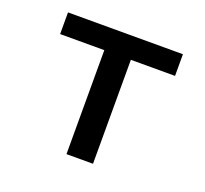

<svg xmlns="http://www.w3.org/2000/svg" viewBox="-96 -629 792 741"><g transform="rotate(20 300.0 -258.0)"><path d="M245.5 0V-427H64V-516H536V-427H354.5V0Z"/></g></svg>

Font: Lilex Medium
Style: Regular
Weight: 500
Designer: Mike Abbink, Paul van der Laan, Pieter van Rosmalen, Mikhael Khrustik
Foundry: Mikhael Khrustik
Version: Version 1.100